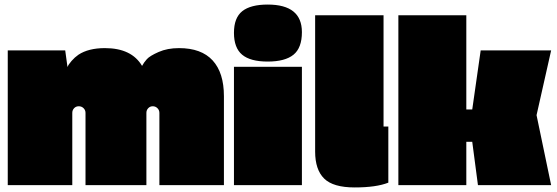

<svg xmlns="http://www.w3.org/2000/svg" viewBox="-20 -812 2444 842"><path d="M679 0V-317Q679 -329 670.5 -337.5Q662 -346 650 -346Q638 -346 630 -337.5Q622 -329 622 -317V0H355V-317Q355 -329 346.5 -337.5Q338 -346 325.5 -346Q313 -346 305 -337.5Q297 -329 297 -317V0H14V-591H266L276 -518Q280 -529 294 -545Q308 -561 324 -572Q368 -601 440 -601Q557 -601 603 -523Q611 -538 624 -552.5Q637 -567 675.5 -584Q714 -601 765 -601Q863 -601 912.5 -547Q962 -493 962 -390V0Z M1154 -792Q1304 -792 1304 -671Q1304 -602 1267 -572Q1230 -542 1154 -542Q1078 -542 1042 -572Q1006 -602 1006 -668Q1006 -734 1042.5 -763Q1079 -792 1154 -792ZM1006 0V-519H1304V0Z M1362 -147V-745H1662V-257H1683V-11Q1630 10 1535.5 10Q1441 10 1401.5 -29Q1362 -68 1362 -147Z M2025 -190V0H1727V-745H2025V-332H2051L2088 -591H2397L2333 -307L2397 0H2076L2051 -190Z"/></svg>

Font: Erica One
Style: Regular
Weight: 400
Designer: Miguel Hernandez
Foundry: Miguel Hernandez
Version: Version 1.003